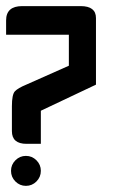

<svg xmlns="http://www.w3.org/2000/svg" viewBox="-20 -479 383 629"><path d="M64.9 129.9Q44.9 129.9 30.5 115.5Q16.1 101.1 16.1 80.6Q16.1 60.5 30.5 46.1Q44.9 31.7 64.9 31.7Q85 31.7 99.4 46.1Q113.8 60.5 113.8 80.6Q113.8 101.1 99.4 115.5Q85 129.9 64.9 129.9ZM19 -49.3V-130.9Q19 -169.4 28.8 -179.9Q38.6 -190.4 66.9 -202.1L205.6 -263.7V-365.2H0V-412.1Q0 -459 52.7 -459H244.1Q294.4 -459 294.4 -419.9V-201.7L113.8 -116.2V-7.8H66.9Q19 -7.8 19 -49.3Z"/></svg>

Font: Aswaq
Style: Regular
Weight: 400
Designer: Husham Jawad
Version: Version 1.000;November 3, 2021;FontCreator 14.0.0.2814 32-bi